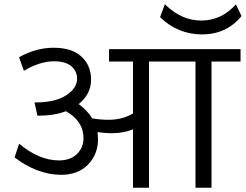

<svg xmlns="http://www.w3.org/2000/svg" viewBox="-20 -876 1147 896"><path d="M727 -795.8 749.2 -856.4Q826.1 -780.1 919.4 -780.1Q1012.6 -780.1 1080.9 -855.4L1107.2 -800.8Q1036.4 -715.4 923.4 -715.4Q810.4 -715.4 727 -795.8ZM600.6 0V-272.5Q557.1 -254.3 500 -254.3Q471.7 -254.3 434.8 -259.4Q437.3 -241.7 437.3 -226Q437.3 -155.7 390.8 -107.9Q344.3 -60.2 264.9 -60.2Q210.8 -60.2 154.7 -81.1Q98.6 -102.1 48 -141.6L69.3 -205.3Q162.8 -127.4 255.3 -127.4Q307.9 -127.4 338.7 -157Q369.6 -186.6 369.6 -231Q369.6 -310.9 287.7 -356.9Q232.6 -336.2 160.3 -336.2H154.7L141.1 -397.9H144.6Q237.1 -397.9 288.4 -431Q339.7 -464.1 339.7 -508.6Q339.7 -545 311.9 -567.5Q284.1 -590 234.1 -590Q164.8 -590 91.5 -545.5L68.8 -608.7Q147.1 -653.2 231 -653.2Q315 -653.2 360 -612Q405 -570.8 405 -504Q405 -437.3 347.3 -390.3Q387.8 -360.5 410.5 -323.6Q447.9 -317 486.9 -317Q550.6 -317 600.6 -346.3V-589H488.9V-646.6H1102.6V-589H967.1V0H892.3V-589H675.4V0Z"/></svg>

Font: KhulaRegular
Style: Regular
Weight: 400
Designer: Erin McLaughlin, Steve Matteson
Version: Version 1.001;PS 1.0;hotconv 1.0.72;makeotf.lib2.5.5900; ttf